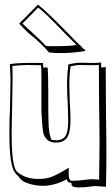

<svg xmlns="http://www.w3.org/2000/svg" viewBox="-20 -787 490 839"><path d="M270 -649 311 -607Q328 -590 335 -585Q334 -584 341.5 -577Q349 -570 355 -565Q337 -561 306.5 -558Q276 -555 248 -555Q215 -555 194 -558Q166 -591 124 -627V-626Q97 -648 82 -664.5Q67 -681 64 -684L146 -767Q190 -731 270 -649ZM79 -683 113 -652Q172 -597 180 -587Q189 -585 207 -585Q295 -585 314 -591Q314 -591 258 -647Q182 -727 147 -754L78 -684ZM167 25Q135 25 103 14.5Q71 4 60 -18Q38 -32 29.5 -75.5Q21 -119 21 -205Q21 -265 24 -325Q26 -405 26 -441Q26 -456 23 -507Q58 -512 106 -512H168Q168 -499 169 -492H188Q191 -461 191 -371V-321Q191 -263 193 -231.5Q195 -200 205 -176Q219 -174 225 -174Q253 -174 265.5 -192Q278 -210 278 -259Q278 -283 276 -335Q273 -373 273 -413Q273 -464 278 -495V-505Q307 -513 335 -513L382 -512H393Q408 -512 422 -514V-492L442 -494L443 -305Q445 -179 445 -114Q445 -61 443 29Q395 26 398 26Q389 26 370 29Q351 32 321 32Q305 32 298.5 28Q292 24 292 12Q275 11 273 0L272 -4Q219 25 167 25ZM358 -2Q374 -4 378 -4Q381 -4 413 -2Q415 -106 415 -154Q415 -215 413 -331L412 -503Q400 -502 380 -502L331 -503Q311 -503 288 -497V-493Q283 -462 283 -417Q283 -392 285 -340Q288 -301 288 -262Q288 -206 272.5 -185Q257 -164 225 -164Q197 -164 184 -178.5Q171 -193 168 -212Q165 -231 163 -270Q161 -285 161 -318V-352V-427V-459Q161 -489 159 -502L101 -503Q65 -503 34 -498Q35 -479 35 -438Q35 -404 33 -322Q31 -240 31 -199Q31 -56 55 -36Q91 -5 147 -5Q184 -5 210 -16Q236 -27 281 -54L280 -30Q280 3 294 3Q323 3 358 -2Z"/></svg>

Font: Londrina Shadow
Style: Regular
Weight: 400
Designer: Marcelo Magalhaes
Foundry: Marcelo Magalhães
Version: Version 1.002